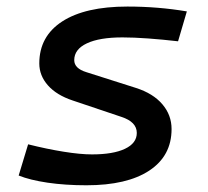

<svg xmlns="http://www.w3.org/2000/svg" viewBox="-20 -547 626 577"><path d="M239.7 9.8Q176.3 9.8 123 2Q69.8 -5.9 36.1 -19.5L64.5 -113.3Q121.1 -99.1 171.1 -91.1Q221.2 -83 256.3 -83Q320.3 -83 355.7 -99.9Q391.1 -116.7 391.1 -147.5Q391.1 -180.7 344.7 -195.8L198.2 -245.1Q149.9 -261.2 124 -290.5Q98.1 -319.8 98.1 -356.4Q98.1 -438 167.2 -482.7Q236.3 -527.3 362.8 -527.3Q455.1 -527.3 541.5 -512.7L515.1 -422.9Q469.2 -428.2 425.5 -431.4Q381.8 -434.6 348.1 -434.6Q278.8 -434.6 241 -416.7Q203.1 -398.9 203.1 -366.2Q203.1 -341.3 239.7 -330.1L388.7 -282.7Q440.4 -266.1 468 -233.6Q495.6 -201.2 495.6 -159.2Q495.6 -78.6 428.7 -34.4Q361.8 9.8 239.7 9.8Z"/></svg>

Font: Cascadia Mono PL
Style: Italic
Weight: 400
Italic angle: -10°
Monospace: yes
Designer: Aaron Bell
Foundry: Saja Typeworks
Version: Version 2404.023; ttfautohint (v1.8.4)